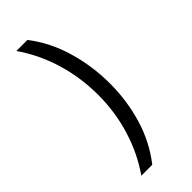

<svg xmlns="http://www.w3.org/2000/svg" viewBox="-295 -833 1008 1008"><g transform="rotate(-45 209.5 -328.5)"><path d="M82 135Q150 37 186 -80.5Q222 -198 222 -325Q222 -453 186.5 -572Q151 -691 81 -792H163Q237 -696 272.5 -574Q308 -452 308 -324Q308 -196 272.5 -77.5Q237 41 163 135Z"/></g></svg>

Font: lbangla15
Style: Book
Weight: 400
Designer: Jelle Bosma - Monotype Design Team
Foundry: Monotype Imaging Inc.
Version: Version 2.003